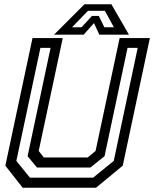

<svg xmlns="http://www.w3.org/2000/svg" viewBox="-20 -878 721 898"><path d="M86 0 5 -103 132 -700H273.5L161 -172L185 -141.5H390L427 -172L539.5 -700H681L554 -103L429 0ZM120 -47H415.5L512 -125.5L624 -654H576.5L469 -147.5L403 -94.5H153L109 -147.5L216.5 -654H169L56.5 -125.5ZM375 -858H501L583 -716H444.5L419.5 -770L371.5 -716H233ZM391.5 -827.5 317 -750.5H361.5L410 -803.5H442L468 -750.5H512.5L470.5 -827.5Z"/></svg>

Font: Tourney Thin Medium
Style: Italic
Weight: 500
Italic angle: -12°
Version: Version 1.015